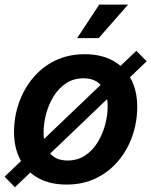

<svg xmlns="http://www.w3.org/2000/svg" viewBox="-24 -779 648 822"><path d="M260.7 11.2Q189.9 11.2 139.9 -16.6Q89.8 -44.4 63 -95Q36.1 -145.5 36.1 -213.4Q36.1 -278.8 57.1 -338.6Q78.1 -398.4 117.4 -445.6Q156.7 -492.7 212.6 -519.8Q268.6 -546.9 338.9 -546.9Q409.2 -546.9 459.5 -519.3Q509.8 -491.7 536.6 -440.9Q563.5 -390.1 563.5 -321.8Q563.5 -256.8 542.7 -197Q522 -137.2 482.4 -90.1Q442.9 -43 387 -15.9Q331.1 11.2 260.7 11.2ZM265.1 -91.8Q308.6 -91.8 340.8 -113.5Q373 -135.3 394.3 -170.2Q415.5 -205.1 426.3 -245.6Q437 -286.1 437 -323.7Q437 -359.9 425.5 -386.7Q414.1 -413.6 391.4 -428.7Q368.7 -443.8 334 -443.8Q291 -443.8 258.8 -422.4Q226.6 -400.9 205.3 -366.2Q184.1 -331.5 173.3 -290.8Q162.6 -250 162.6 -211.9Q162.6 -158.2 188.2 -125Q213.9 -91.8 265.1 -91.8ZM40 22.5 -4.4 -22.5 559.6 -561.5 604 -516.6ZM306.2 -615.7 400.9 -759.3H524.4L398.4 -615.7Z"/></svg>

Font: Inter 18pt SemiBold
Style: Italic
Weight: 600
Italic angle: -9.3988°
Designer: Rasmus Andersson
Foundry: rsms
Version: Version 4.001;git-66647c0bb